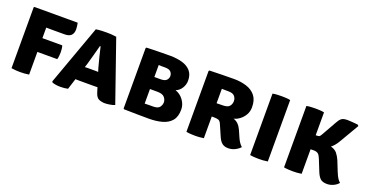

<svg xmlns="http://www.w3.org/2000/svg" viewBox="-32 -1083 3083 1618"><g transform="rotate(20 1510.0 -274.0)"><path d="M230 0Q209.5 3.5 188.2 4.8Q167 6 151 6Q135 6 113.8 4.8Q92.5 3.5 72 0V-546.5L77.5 -551H465Q468.5 -537.5 470.2 -520.5Q472 -503.5 472 -493Q472 -459 454 -440Q436 -421 394 -421H287.5Q272.5 -421 258.2 -421.2Q244 -421.5 230 -421.5Q230 -411 230 -400.2Q230 -389.5 230 -379V-327Q236 -327 241.5 -327H408Q412.5 -314 414.2 -296.8Q416 -279.5 416 -267.5Q416 -254 414.2 -235.5Q412.5 -217 408 -203.5H241.5Q236 -203.5 230 -203.5Z M640.5 -96.5Q632.5 -96.5 625 -96.8Q617.5 -97 610 -97.5L579 0Q564.5 3.5 547.5 5.2Q530.5 7 512 7Q492 7 471.8 4Q451.5 1 438.5 -4.5L433 -13L627.5 -551Q653.5 -555 677.8 -556Q702 -557 722 -557Q740.5 -557 762 -556Q783.5 -555 810.5 -551L999.5 -7.5Q982 0.5 955 4.8Q928 9 911.5 9Q884 9 858.5 -1.5Q833 -12 820 -57L807.5 -97.5Q799.5 -97 792 -96.8Q784.5 -96.5 776 -96.5ZM660.5 -254.5 649.5 -220Q657 -220.5 664.5 -220.8Q672 -221 680 -221H742.5Q750 -221 756.2 -220.8Q762.5 -220.5 769 -220L758.5 -254Q747 -293.5 735.5 -342Q724 -390.5 714.5 -430H708.5Q698 -392 685.2 -343Q672.5 -294 660.5 -254.5Z M1081.5 -552Q1107.5 -553 1144.2 -554Q1181 -555 1220 -555.5Q1259 -556 1291.5 -556Q1353 -556 1401.8 -542Q1450.5 -528 1478.5 -495.8Q1506.5 -463.5 1506.5 -409.5Q1506.5 -374.5 1487.2 -343Q1468 -311.5 1434.5 -298.5Q1477.5 -285 1506.5 -245.8Q1535.5 -206.5 1535.5 -161Q1535.5 -97 1505.8 -61.2Q1476 -25.5 1423.8 -10.8Q1371.5 4 1304.5 4Q1253 4 1197.5 3.2Q1142 2.5 1081.5 1L1076 -4V-546ZM1284.5 -448.5Q1275 -448.5 1259 -448.5Q1243 -448.5 1228.5 -449.5V-342H1283.5Q1323.5 -342 1338 -358.5Q1352.5 -375 1352.5 -395.5Q1352.5 -415.5 1338.2 -432Q1324 -448.5 1284.5 -448.5ZM1228.5 -103.5Q1248.5 -104.5 1267.5 -104.5Q1286.5 -104.5 1302 -104.5Q1347.5 -104.5 1362.2 -125.2Q1377 -146 1377 -168Q1377 -192 1359.2 -213Q1341.5 -234 1294 -234H1228.5Z M2089.5 -383.5Q2089.5 -345 2072 -315Q2054.5 -285 2028.2 -265.5Q2002 -246 1976 -240.5Q2003 -231.5 2020.8 -213Q2038.5 -194.5 2051.5 -165.5L2077.5 -106Q2086.5 -85.5 2098 -68.2Q2109.5 -51 2123.5 -39Q2109 -21 2080 -5.8Q2051 9.5 2017 9.5Q1983.5 9.5 1962.8 -6.8Q1942 -23 1926.5 -59L1882.5 -160Q1872 -184.5 1856.5 -189.5Q1841 -194.5 1816.5 -194.5H1797V0Q1777 3.5 1755.8 4.8Q1734.5 6 1719.5 6Q1705.5 6 1682.5 4.8Q1659.5 3.5 1640.5 0V-546L1646 -552Q1706.5 -553.5 1759.8 -554.8Q1813 -556 1866 -556Q1926 -556 1977 -540.2Q2028 -524.5 2058.8 -486.8Q2089.5 -449 2089.5 -383.5ZM1797 -443V-313.5Q1814.5 -314 1829.2 -314.2Q1844 -314.5 1851 -314.5Q1896 -314.5 1912 -334Q1928 -353.5 1928 -379.5Q1928 -405 1912 -423.5Q1896 -442 1858.5 -442Q1840.5 -442 1827.5 -442.5Q1814.5 -443 1797 -443Z M2212 -551Q2231 -555 2255 -556Q2279 -557 2293 -557Q2308 -557 2329.2 -556Q2350.5 -555 2370.5 -551V0Q2350.5 3.5 2329.2 4.8Q2308 6 2293 6Q2279 6 2255 4.8Q2231 3.5 2212 0Z M2516 -551Q2535 -555 2559 -556Q2583 -557 2597 -557Q2612 -557 2633 -556Q2654 -555 2674 -551V-346H2681Q2702 -346 2708.2 -351.2Q2714.5 -356.5 2724 -373.5L2799 -506.5Q2812.5 -532 2829 -545Q2845.5 -558 2881.5 -558Q2889.5 -558 2907.2 -557Q2925 -556 2944.2 -554.5Q2963.5 -553 2976.5 -551L2985.5 -541.5L2884.5 -369Q2858.5 -324 2827.5 -300.5Q2865.5 -290 2884.2 -266.8Q2903 -243.5 2917.5 -210.5L2952.5 -122.5Q2968 -84.5 2978.8 -67.8Q2989.5 -51 3004 -38.5Q2988.5 -18.5 2959.8 -5Q2931 8.5 2900.5 8Q2860 7 2841.5 -11.5Q2823 -30 2809.5 -63L2767.5 -167.5Q2756.5 -196 2743.8 -207.5Q2731 -219 2707.5 -220.5Q2697 -221 2674 -220V0Q2654 3.5 2633 4.8Q2612 6 2597 6Q2583 6 2559 4.8Q2535 3.5 2516 0Z"/></g></svg>

Font: Signika SC
Style: Bold
Weight: 700
Designer: Anna Giedryś
Foundry: Anna Giedryś
Version: Version 2.000; ttfautohint (v1.8.3) -l 8 -r 50 -G 200 -x 9 -